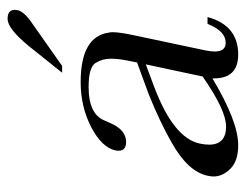

<svg xmlns="http://www.w3.org/2000/svg" viewBox="-91 -558 649 507"><g transform="rotate(-90 233.5 -304.5)"><path d="M313 -465H295L367 -555Q412 -609 437 -609Q461 -609 461 -590Q461 -587 460 -582Q456 -564 421 -541ZM442 -81Q420 0 343 0Q280 0 280 -64Q280 -66 280 -68Q166 0 104 0Q62 0 41.5 -20.5Q21 -41 21 -65Q21 -73 23 -81Q34 -133 111 -176Q165 -207 240 -237L322 -267L326 -287Q332 -315 332 -336Q332 -359 320.5 -377Q309 -395 257 -395Q184 -395 168 -351L163 -340Q145 -296 112 -296Q89 -296 89 -316Q89 -320 90 -325Q98 -360 151 -388Q205 -416 270 -416Q391 -416 401 -341Q402 -337 402 -332Q402 -313 394 -276L354 -87Q351 -72 351 -62Q351 -33 374 -33Q405 -33 424 -81ZM258 -222Q123 -171 108 -102Q105 -88 105 -77Q105 -32 153 -32Q196 -32 285 -94L317 -244Z"/></g></svg>

Font: New Athena Unicode
Style: Italic
Weight: 400
Designer: J. Rusten 1997; rev. by R. Hancock 2001, 2002, rev. by D. Mastronarde 2002-2019
Foundry: Society for Classical Studies (formerly American Philological Association)
Version: Version 5.008